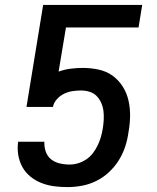

<svg xmlns="http://www.w3.org/2000/svg" viewBox="-20 -755 640 783"><path d="M255 8Q227 8 200.5 4.5Q174 1 149.5 -8.5Q125 -18 104.5 -34.5Q84 -51 71.5 -73.5Q59 -96 54.5 -122.5Q50 -149 54 -177H161Q160 -156 166.5 -137Q173 -118 187.5 -106Q202 -94 222 -89Q242 -84 263 -84Q281 -84 298 -89Q315 -94 331 -104.5Q347 -115 358.5 -130Q370 -145 378 -161.5Q386 -178 391 -195Q396 -212 399 -230Q402 -248 403 -266Q404 -284 402 -301.5Q400 -319 393 -335Q386 -351 374.5 -363Q363 -375 346 -380.5Q329 -386 311 -386Q294 -386 276.5 -383.5Q259 -381 242 -373Q225 -365 212 -350.5Q199 -336 196 -319H88L156 -735H560L545 -643H249L219 -463Q244 -472 269 -475Q294 -478 318 -478Q351 -478 383 -471Q415 -464 439.5 -446Q464 -428 480.5 -402Q497 -376 504 -345Q511 -314 510.5 -281.5Q510 -249 504 -216Q500 -186 490.5 -157Q481 -128 464.5 -101.5Q448 -75 424.5 -53Q401 -31 372.5 -17Q344 -3 314 2.5Q284 8 255 8Z"/></svg>

Font: Iosevka SmBd Ex Obl
Style: Regular
Weight: 600
Width: 7
Italic angle: -9°
Monospace: yes
Designer: Belleve Invis
Foundry: Belleve Invis
Version: Version 32.5.0; ttfautohint (v1.8.4)